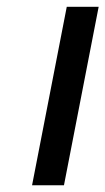

<svg xmlns="http://www.w3.org/2000/svg" viewBox="-20 -550 313 570"><path d="M169.9 0H75.2L178.2 -529.8H272.9Z"/></svg>

Font: Aurulent Sans
Style: Italic
Weight: 400
Italic angle: -11°
Version: Version 2007.05.04